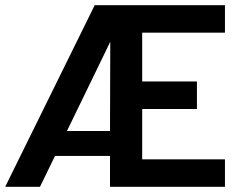

<svg xmlns="http://www.w3.org/2000/svg" viewBox="-22 -720 920 740"><path d="M-2 0H132L190 -119H402V0H845V-106H526V-300H737V-406H526V-594H845V-700H343ZM236 -215 403 -559 402 -215Z"/></svg>

Font: Vanilla Cream
Style: Bold
Weight: 700
Designer: Jeremy Tribby, Jinavaṁso
Foundry: Tribby Type
Version: Version 1.422;Glyphs 3.1.2 (3151)